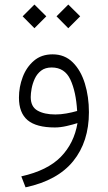

<svg xmlns="http://www.w3.org/2000/svg" viewBox="-20 -555 470 836"><path d="M226.1 -483.9 277.3 -535.2 329.1 -483.9 277.3 -432.1ZM78.6 -483.9 129.9 -535.2 181.6 -483.9 129.9 -432.1ZM317.4 -19Q297.9 -12.7 270.3 -6.3Q242.7 0 218.8 0Q138.2 0 100.3 -31.7Q62.5 -63.5 62.5 -129.9Q62.5 -176.3 78.9 -219.5Q95.2 -262.7 127.7 -290.5Q160.2 -318.4 209 -318.4Q261.7 -318.4 296.9 -283.4Q332 -248.5 349.6 -191.2Q367.2 -133.8 367.2 -66.4Q367.2 62 298.8 146.5Q230.5 231 91.3 260.7L72.8 212.9Q186.5 187.5 244.6 128.2Q302.7 68.8 317.4 -19ZM315.9 -71.8Q311 -155.8 286.4 -208.5Q261.7 -261.2 205.1 -261.2Q176.8 -261.2 158.9 -247.3Q141.1 -233.4 131.3 -212.2Q121.6 -190.9 117.7 -169.4Q113.8 -147.9 113.8 -132.3Q113.8 -90.3 143.3 -73.5Q172.9 -56.6 221.2 -56.6Q244.1 -56.6 269 -61Q293.9 -65.4 315.9 -71.8Z"/></svg>

Font: Vazir Thin
Style: Thin
Weight: 100
Designer: Saber Rastikerdar
Foundry: Saber Rastikerdar
Version: Version 30.0.0